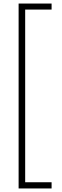

<svg xmlns="http://www.w3.org/2000/svg" viewBox="-20 -819 351 1083"><path d="M85 244H271V209H122V-765H271V-799H85Z"/></svg>

Font: Noto Sans Malayalam Condensed ExtraLight
Style: Regular
Weight: 200
Width: 3
Designer: Jelle Bosma - Monotype Design Team
Foundry: Monotype Imaging Inc.
Version: Version 2.104